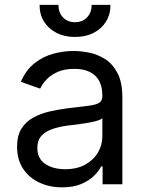

<svg xmlns="http://www.w3.org/2000/svg" viewBox="-20 -764 604 796"><path d="M237.3 12.7Q185.5 12.7 143.1 -7.1Q100.6 -26.9 75.7 -64.5Q50.8 -102.1 50.8 -155.3Q50.8 -202.1 69.3 -231.2Q87.9 -260.3 118.9 -277.1Q149.9 -293.9 187.3 -302.2Q224.6 -310.5 262.7 -315.4Q312.5 -321.8 343.8 -325.2Q375 -328.6 389.6 -336.9Q404.3 -345.2 404.3 -365.2V-368.2Q404.3 -403.3 391.4 -428Q378.4 -452.6 352.5 -465.6Q326.7 -478.5 288.1 -478.5Q248 -478.5 220 -466.3Q191.9 -454.1 173.8 -435.3Q155.8 -416.5 146.5 -396.5L66.4 -424.8Q87.9 -474.6 123.8 -502.4Q159.7 -530.3 201.9 -541.5Q244.1 -552.7 285.2 -552.7Q311.5 -552.7 345.7 -546.6Q379.9 -540.5 412.4 -521.2Q444.8 -502 466.1 -463.1Q487.3 -424.3 487.3 -359.4V0H405.3V-74.2H399.4Q391.1 -56.6 371.1 -36.4Q351.1 -16.1 318.1 -1.7Q285.2 12.7 237.3 12.7ZM250 -62.5Q299.8 -62.5 334.2 -82Q368.7 -101.6 386.5 -132.6Q404.3 -163.6 404.3 -197.3V-274.4Q398.9 -268.1 380.9 -262.9Q362.8 -257.8 339.4 -253.9Q315.9 -250 293.9 -247.3Q272 -244.6 258.8 -243.2Q226.1 -238.8 197.8 -229.2Q169.4 -219.7 152.1 -201.2Q134.8 -182.6 134.8 -150.4Q134.8 -106.9 167.2 -84.7Q199.7 -62.5 250 -62.5ZM291 -610.8Q247.6 -610.8 214.4 -627.7Q181.2 -644.5 162.6 -674.3Q144 -704.1 144 -743.7H222.2Q222.2 -711.9 241.2 -691.9Q260.3 -671.9 291 -671.9Q321.8 -671.9 340.8 -691.9Q359.9 -711.9 359.9 -743.7H438Q438 -704.1 419.4 -674.3Q400.9 -644.5 367.9 -627.7Q335 -610.8 291 -610.8Z"/></svg>

Font: GitLab Sans
Style: Regular
Weight: 400
Designer: Rasmus Andersson
Foundry: Modifications by GitLab B.V., manufactured by rsms
Version: Version 4.000;git-c8fb6b7